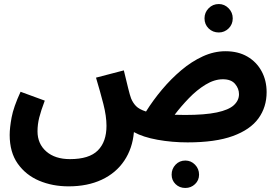

<svg xmlns="http://www.w3.org/2000/svg" viewBox="-20 -693 1380 952"><path d="M320 231Q240 231 174 203Q108 175 68 118.5Q28 62 28 -24Q28 -59 37.5 -110.5Q47 -162 82 -238L202 -194Q183 -144 174.5 -110Q166 -76 166 -42Q166 20 209.5 58Q253 96 327 96Q422 96 465 53Q508 10 508 -69Q508 -117 492.5 -177.5Q477 -238 456 -308L594 -344Q608 -286 616 -253.5Q624 -221 630 -205Q639 -183 654.5 -167Q670 -151 704 -140Q739 -196 783.5 -249Q828 -302 879 -345Q930 -388 985.5 -413.5Q1041 -439 1098 -439Q1161 -439 1206.5 -412.5Q1252 -386 1277 -340Q1302 -294 1302 -236Q1302 -162 1261.5 -106Q1221 -50 1134.5 -18.5Q1048 13 910 13Q833 13 761 0Q689 -13 644 -38Q637 43 596 104Q555 165 484.5 198Q414 231 320 231ZM1085 -300Q1043 -300 999.5 -273.5Q956 -247 916.5 -206Q877 -165 846 -124Q869 -123 897 -123Q996 -123 1055 -135.5Q1114 -148 1139.5 -171.5Q1165 -195 1165 -226Q1165 -254 1145.5 -277Q1126 -300 1085 -300ZM1065 -532Q1035 -532 1014.5 -552Q994 -572 994 -602Q994 -631 1014.5 -652Q1035 -673 1065 -673Q1093 -673 1113.5 -652Q1134 -631 1134 -602Q1134 -572 1113.5 -552Q1093 -532 1065 -532ZM899 239Q870 239 850.5 220Q831 201 831 173Q831 144 850.5 123.5Q870 103 899 103Q927 103 947 123.5Q967 144 967 173Q967 201 947 220Q927 239 899 239Z"/></svg>

Font: Noto Sans Arabic SemCond
Style: Bold
Weight: 700
Width: 4
Designer: Monotype Design Team, Nadine Chahine, Nizar Qandah and Khaled Hosny
Foundry: Monotype Imaging Inc.
Version: Version 2.012; ttfautohint (v1.8.4.7-5d5b)